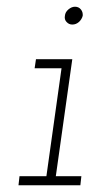

<svg xmlns="http://www.w3.org/2000/svg" viewBox="-20 -551 294 571"><path d="M38 -27 35 0H219L222 -27H146L195 -375H87L83 -348H163L118 -27ZM173 -504Q171 -493 178 -485.5Q185 -478 195 -478Q206 -478 214.5 -485.5Q223 -493 226 -504Q227 -515 220.5 -523Q214 -531 203 -531Q193 -531 183.5 -523Q174 -515 173 -504Z"/></svg>

Font: Josefin Slab Thin Light
Style: Italic
Weight: 300
Italic angle: -12°
Version: Version 2.000